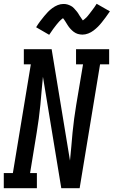

<svg xmlns="http://www.w3.org/2000/svg" viewBox="-44 -995 601 1015"><path d="M-24 0V-80H24L119 -655H82V-735H229L326 -146Q330 -183 333 -220Q336 -257 339.5 -294Q343 -331 348 -367.5Q353 -404 359 -441L395 -655H358V-735H533V-655H485L377 0H280L183 -589Q179 -552 176 -515Q173 -478 169.5 -441Q166 -404 161 -367.5Q156 -331 150 -294L115 -80H151V0ZM216 -811 147 -851Q158 -869 169 -883.5Q180 -898 190 -910Q200 -922 209.5 -932Q219 -942 232.5 -952Q246 -962 261 -968Q276 -974 291 -974Q297 -974 302 -973.5Q307 -973 312 -971.5Q317 -970 322 -968Q327 -966 331.5 -963.5Q336 -961 340 -958Q344 -955 347 -951.5Q350 -948 354 -943.5Q358 -939 361.5 -935Q365 -931 367.5 -927Q370 -923 372.5 -919Q375 -915 377.5 -911Q380 -907 383 -903Q386 -899 389 -894Q392 -889 394 -887Q397 -889 403.5 -894.5Q410 -900 413.5 -903.5Q417 -907 420.5 -911.5Q424 -916 428 -921Q432 -926 436.5 -932Q441 -938 446 -944.5Q451 -951 456.5 -959Q462 -967 467 -975L537 -935Q525 -917 514 -902.5Q503 -888 493.5 -876Q484 -864 474 -854Q464 -844 451 -834Q438 -824 422.5 -818Q407 -812 392 -812Q386 -812 379.5 -813Q373 -814 367.5 -815.5Q362 -817 356.5 -820Q351 -823 346 -826.5Q341 -830 337 -834Q333 -838 328.5 -842.5Q324 -847 320.5 -852Q317 -857 314 -861.5Q311 -866 308 -871Q305 -876 301.5 -881.5Q298 -887 294.5 -892Q291 -897 289 -899Q286 -897 279.5 -891.5Q273 -886 270 -882.5Q267 -879 263 -874.5Q259 -870 255 -865Q251 -860 246.5 -854Q242 -848 237 -841.5Q232 -835 227 -827Q222 -819 216 -811Z"/></svg>

Font: Iosevka Slab Medium
Style: Italic
Weight: 500
Italic angle: -9°
Monospace: yes
Designer: Belleve Invis
Foundry: Belleve Invis
Version: Version 11.1.0; ttfautohint (v1.8.3)